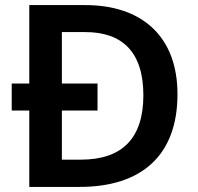

<svg xmlns="http://www.w3.org/2000/svg" viewBox="-20 -734 776 754"><path d="M315 -714H95V-406H26V-300H95V0H293C535 0 677 -123 677 -364C677 -593 535 -714 315 -714ZM315 -608C460 -608 543 -530 543 -360C543 -192 461 -107 297 -107H223V-300H363V-406H223V-608Z"/></svg>

Font: Noto Sans Telugu SemiBold
Style: Regular
Weight: 600
Designer: Jelle Bosma - Monotype Design Team
Foundry: Monotype Imaging Inc.
Version: Version 2.005